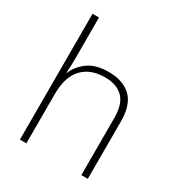

<svg xmlns="http://www.w3.org/2000/svg" viewBox="-178 -882 939 1004"><g transform="rotate(30 291.0 -380.0)"><path d="M128 -504Q128 -482 127 -464.5Q126 -447 125 -426H128Q146 -472 192 -505.5Q238 -539 316 -539Q403 -539 451 -492.5Q499 -446 499 -347V0H460V-345Q460 -428 422 -466.5Q384 -505 313 -505Q226 -505 177 -453.5Q128 -402 128 -297V0H89V-760H128Z"/></g></svg>

Font: Noto Sans Gujarati ExtraLight
Style: Regular
Weight: 200
Designer: Jelle Bosma - Monotype Design Team, Universal Thirst
Foundry: Monotype Imaging Inc.
Version: Version 2.106; ttfautohint (v1.8.4.7-5d5b)